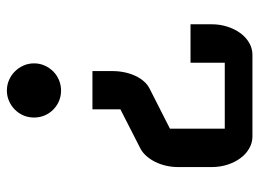

<svg xmlns="http://www.w3.org/2000/svg" viewBox="-122 -664 786 583"><g transform="rotate(-90 271.5 -373.0)"><path d="M287.6 -581.1Q270.5 -581.1 255.6 -587.4Q240.7 -593.8 229.5 -605Q218.3 -616.2 211.9 -631.1Q205.6 -646 205.6 -663.1Q205.6 -680.2 211.9 -695.1Q218.3 -710 229.5 -721.2Q240.7 -732.4 255.6 -739Q270.5 -745.6 287.6 -745.6Q304.7 -745.6 319.6 -739Q334.5 -732.4 345.7 -721.2Q356.9 -710 363.5 -695.1Q370.1 -680.2 370.1 -663.1Q370.1 -646 363.5 -631.1Q356.9 -616.2 345.7 -605Q334.5 -593.8 319.3 -587.4Q304.2 -581.1 287.6 -581.1ZM55.2 -225.6Q55.2 -244.1 59.3 -262.2Q63.5 -280.3 71 -295.4Q78.6 -310.5 89.1 -322.3Q99.6 -334 111.8 -340.3L230.5 -400.9V-485.8H346.7V-425.3Q346.7 -406.2 343 -388.7Q339.4 -371.1 332.5 -356.2Q325.7 -341.3 315.9 -330.1Q306.2 -318.8 293.9 -312.5L171.9 -250.5V-84H372.1V-188H488.8V-124Q488.8 -98.1 481.4 -75.7Q474.1 -53.2 461.7 -36.4Q449.2 -19.5 432.4 -9.8Q415.5 0 396 0H147.9Q128.9 0 111.8 -9.8Q94.7 -19.5 82.3 -36.4Q69.8 -53.2 62.5 -75.7Q55.2 -98.1 55.2 -124Z"/></g></svg>

Font: Atomic Age
Style: Regular
Weight: 400
Designer: James Grieshaber
Foundry: James Grieshaber
Version: Version 1.008; ttfautohint (v1.4.1) -l 6 -r 46 -G 0 -x 0 -H 